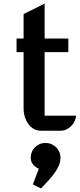

<svg xmlns="http://www.w3.org/2000/svg" viewBox="-20 -725 442 1065"><path d="M110.8 -436H71.8V-511.2H110.8V-647L227.5 -705.1V-511.2H358.9V-436H227.5V-83.5H402.3Q400.4 -66.4 392.8 -51Q385.3 -35.6 373.5 -24.4Q361.8 -13.2 347.2 -6.6Q332.5 0 316.4 0H203.6Q184.6 0 167.5 -9.8Q150.4 -19.5 137.9 -36.4Q125.5 -53.2 118.2 -75.7Q110.8 -98.1 110.8 -124ZM232.9 67.9Q250 67.9 264.9 74.2Q279.8 80.6 291 91.6Q302.2 102.5 308.8 117.7Q315.4 132.8 315.4 149.9Q315.4 171.4 307.4 191.2Q299.3 210.9 284.9 231.4Q270.5 252 251 273.7Q231.4 295.4 208 320.3L162.1 298.3L195.3 210.9Q174.8 201.7 162.6 186Q150.4 170.4 150.4 149.9Q150.4 132.8 156.7 117.7Q163.1 102.5 174.1 91.6Q185.1 80.6 200.2 74.2Q215.3 67.9 232.9 67.9Z"/></svg>

Font: Atomic Age
Style: Regular
Weight: 400
Designer: James Grieshaber
Foundry: James Grieshaber
Version: Version 1.008; ttfautohint (v1.4.1) -l 6 -r 46 -G 0 -x 0 -H 